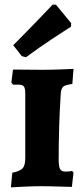

<svg xmlns="http://www.w3.org/2000/svg" viewBox="-20 -803 361 828"><path d="M33 -58Q67 -65 78 -77.5Q89 -90 89 -122V-398Q89 -422 83 -430Q77 -438 60 -438H36L29 -447L36 -503L163 -502Q199 -502 240 -503.5Q281 -505 297 -506L292 -441Q262 -437 253 -429.5Q244 -422 242 -400Q233 -260 233 -117Q233 -85 239 -74Q245 -63 262 -63Q273 -63 281 -64Q289 -65 291 -66L297 -58L290 3Q274 3 233 1.5Q192 0 156 0Q125 0 82.5 2Q40 4 27 5ZM74 -561 37 -608Q89 -660 140.5 -713.5Q192 -767 207 -783H221L287 -703L286 -688Q269 -677 210 -638.5Q151 -600 92 -556Z"/></svg>

Font: Alegreya SC ExtraBold
Style: Regular
Weight: 800
Designer: Juan Pablo del Peral
Foundry: Huerta Tipografica
Version: Version 2.007; ttfautohint (v1.6)